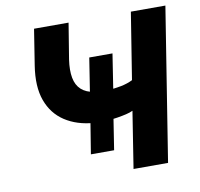

<svg xmlns="http://www.w3.org/2000/svg" viewBox="-79 -788 906 871"><g transform="rotate(-10 374.5 -352.5)"><path d="M467 0 508 -261Q496 -255 477 -250.5Q458 -246 436 -242.5Q414 -239 392 -237L419 -253L395 -99H288L313 -253L327 -237Q249 -243 194 -279Q139 -315 115.5 -380Q92 -445 107 -540L133 -705H292L265 -539Q258 -491 264.5 -456Q271 -421 293 -401Q315 -381 353 -375L331 -367L357 -533H464L438 -365L410 -372Q446 -374 476 -380Q506 -386 530 -398L579 -705H738L626 0Z"/></g></svg>

Font: Nunito Sans 9pt ExtraBold
Style: Italic
Weight: 800
Italic angle: -9°
Version: Version 3.101;gftools[0.9.27]